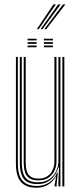

<svg xmlns="http://www.w3.org/2000/svg" viewBox="-20 -864 376 890"><path d="M150.2 6.2Q125.8 6.2 108.6 0.1Q91.5 -6 80.8 -16.8Q70 -27.5 64 -41.8Q58 -56 55.9 -72.4Q53.8 -88.8 53.8 -106V-600H62.8V-107.2Q62.8 -86.8 66.1 -67.8Q69.5 -48.8 78.9 -34Q88.2 -19.2 106 -10.8Q123.8 -2.2 152.2 -2.2Q184.5 -2.2 208.5 -18.6Q232.5 -35 245 -64.2H248L242.5 -9.2V0H233.2V-5.2L239.8 -45H237.8Q225 -21.2 202.2 -7.5Q179.5 6.2 150.2 6.2ZM269 0V-600H278.2V0ZM157.8 -28Q136.5 -28 123.1 -34.2Q109.8 -40.5 102.6 -51.6Q95.5 -62.8 92.8 -77.6Q90 -92.5 90 -109.5V-600H99.2V-110Q99.2 -88.5 103.9 -71.9Q108.5 -55.2 121.2 -45.8Q134 -36.2 158.8 -36.2Q184.5 -36.2 200.8 -47.9Q217 -59.5 224.6 -77.5Q232.2 -95.5 232.2 -114.5V-600H241.8V-114.8Q241.8 -94.2 233 -74.1Q224.2 -54 205.8 -41Q187.2 -28 157.8 -28ZM154 -10.8Q107.8 -10.8 89.8 -35.2Q71.8 -59.8 71.8 -107.5V-600H81V-108.2Q81 -65 97.1 -42Q113.2 -19 156.5 -19Q189 -19 209.9 -34.2Q230.8 -49.5 240.8 -71.9Q250.8 -94.2 250.8 -115.5V-600H260V0H250.8V-22.2L253.5 -87.8H250.5Q242.2 -56.5 217.4 -33.5Q192.5 -10.5 154 -10.8ZM183.5 -676.8V-684.5H225.2V-676.8ZM108 -645V-653H149.8V-645ZM108 -660.8V-668.8H149.8V-660.8ZM108 -676.8V-684.5H149.8V-676.8ZM183.5 -645V-653H225.2V-645ZM183.5 -660.8V-668.8H225.2V-660.8ZM150.8 -728.8 227.5 -843.5H238.8L159.5 -728.8ZM185.5 -728.8 271.8 -843.5H283L194.5 -728.8ZM168 -728.8 249.5 -843.5H261L177 -728.8Z"/></svg>

Font: Big Shoulders Inline Display Thin Light
Style: Regular
Weight: 300
Version: Version 2.002